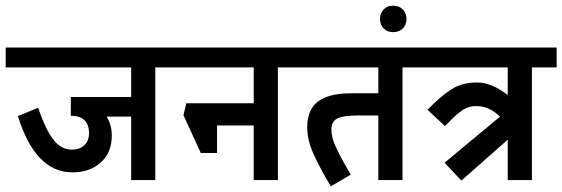

<svg xmlns="http://www.w3.org/2000/svg" viewBox="-44 -633 1977 675"><path d="M502 -396V0H417V-223H331Q349 -194 349 -156Q349 -96 310 -61.5Q271 -27 211 -27Q80 -27 19 -225L90 -254Q117 -176 144 -141.5Q171 -107 209 -107Q236 -107 252.5 -122.5Q269 -138 269 -164Q269 -226 205 -226V-292H417V-396H-24V-466H591V-396Z M933 -396V0H848V-192H719V-95H662L601 -228L611 -270H848V-396H543V-466H1022V-396Z M1371 -396V0H1286V-227H1214Q1161 -227 1141 -216Q1121 -205 1121 -177Q1121 -150 1136.5 -116.5Q1152 -83 1168.5 -55Q1185 -27 1189 -19L1119 22Q1081 -41 1058.5 -91Q1036 -141 1036 -185Q1036 -248 1074.5 -276.5Q1113 -305 1189 -305H1286V-396H974V-466H1460V-396Z M1292 -566Q1292 -587 1305 -600Q1318 -613 1338 -613Q1359 -613 1372 -600Q1385 -587 1385 -566Q1385 -546 1372 -533Q1359 -520 1338 -520Q1318 -520 1305 -533Q1292 -546 1292 -566Z M1826 -396V0H1741V-142L1578 2L1519 -61L1714 -223Q1675 -260 1632 -260Q1605 -261 1584 -247Q1563 -233 1545 -214.5Q1527 -196 1520 -190L1459 -247Q1504 -294 1542 -318.5Q1580 -343 1633 -343Q1684 -343 1741 -299V-396H1412V-466H1913V-396Z"/></svg>

Font: Cambay Devanagari
Style: Regular
Weight: 700
Designer: Pooja Saxena
Foundry: Pooja Saxena
Version: Version 1.095;PS 001.095;hotconv 1.0.70;makeotf.lib2.5.58329